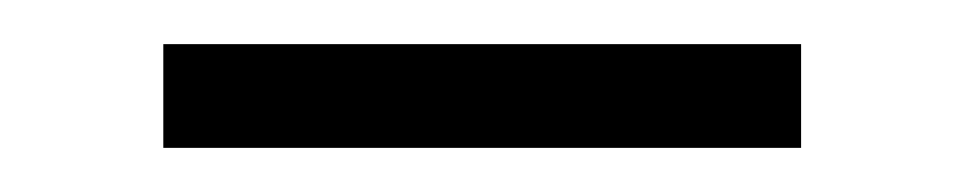

<svg xmlns="http://www.w3.org/2000/svg" viewBox="-20 -730 436 87"><path d="M343 -663H54V-710H343Z"/></svg>

Font: Raleway
Style: Regular
Weight: 400
Designer: Matt McInerney, Pablo Impallari, Rodrigo Fuenzalida
Foundry: Matt McInerney, Pablo Impallari, Rodrigo Fuenzalida
Version: Version 1.000;PS 001.001;hotconv 1.0.56; ttfautohint (v1.5)